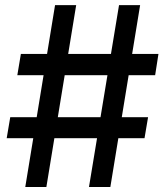

<svg xmlns="http://www.w3.org/2000/svg" viewBox="-20 -748 662 768"><path d="M335.9 0 456.1 -727.5H540.5L421.4 0ZM6.8 -195.3 21 -279.3H572.3L558.1 -195.3ZM81.1 0 200.2 -727.5H284.7L165.5 0ZM49.3 -447.3 63.5 -532.2H613.8L600.6 -447.3Z"/></svg>

Font: Inter 24pt Medium
Style: Regular
Weight: 500
Designer: Rasmus Andersson
Foundry: rsms
Version: Version 4.001;git-66647c0bb